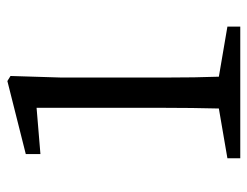

<svg xmlns="http://www.w3.org/2000/svg" viewBox="-98 -596 694 539"><g transform="rotate(-90 249.5 -327.0)"><path d="M443.8 0H74.2V-36.1L213.9 -60.1Q215.8 -136.2 215.8 -210.9V-571.8L85.9 -561V-602.1L291 -653.8L305.2 -645L300.8 -502V-210.9Q300.8 -123.5 303.2 -60.1L443.8 -36.1Z"/></g></svg>

Font: SourceSerifPro-Regular
Style: Regular
Weight: 400
Designer: Frank Grießhammer
Foundry: Adobe Systems Incorporated
Version: Version 1.014;PS Version 1.0;hotconv 1.0.73;makeotf.lib2.5.5